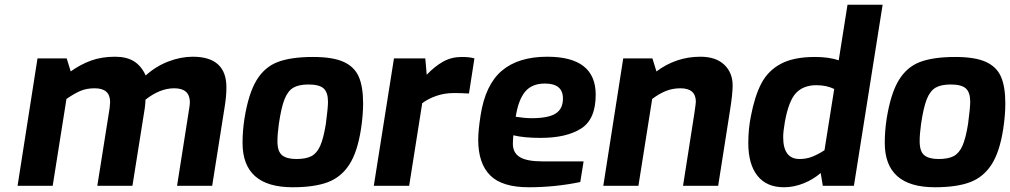

<svg xmlns="http://www.w3.org/2000/svg" viewBox="-20 -783 4256 809"><path d="M138 -537H261L278 -482Q318 -511 363 -527.5Q408 -544 465 -544Q513 -544 544 -525Q575 -506 594 -465Q637 -504 689.5 -524Q742 -544 792 -544Q934 -544 934 -415Q934 -379 927 -335L874 0H726L778 -331Q780 -345 780 -352Q780 -411 714 -411Q654 -411 593 -363Q593 -350 590 -327L538 0H390L442 -328Q444 -348 444 -353Q444 -411 379 -411Q345 -411 319 -400Q293 -389 260 -366L202 0H54Z M1002 -181Q1002 -232 1010 -283Q1027 -389 1061 -445Q1095 -501 1151 -522Q1207 -543 1299 -543Q1383 -543 1428.5 -522Q1474 -501 1492 -459Q1510 -417 1510 -347Q1510 -298 1501 -239Q1486 -142 1451.5 -89Q1417 -36 1360.5 -15Q1304 6 1213 6Q1002 6 1002 -181ZM1353 -261Q1362 -329 1362 -354Q1362 -394 1343.5 -410.5Q1325 -427 1280 -427Q1239 -427 1216 -413.5Q1193 -400 1179 -365Q1165 -330 1155 -261Q1149 -218 1149 -188Q1149 -145 1168.5 -129Q1188 -113 1229 -113Q1269 -113 1292 -125Q1315 -137 1329 -168Q1343 -199 1353 -261Z M1640 -537H1772L1778 -468Q1811 -503 1846.5 -523Q1882 -543 1925 -543Q1959 -543 1979 -537L1956 -389Q1918 -391 1894 -391Q1853 -391 1818.5 -379Q1784 -367 1759 -348L1704 0H1555Z M1995 -194Q1995 -233 2005 -297Q2025 -426 2094.5 -485Q2164 -544 2286 -544Q2490 -544 2490 -384Q2490 -280 2428 -241Q2366 -202 2258 -202Q2187 -202 2143 -213Q2141 -189 2141 -177Q2141 -139 2170.5 -121Q2200 -103 2266 -103H2439L2425 -16Q2319 6 2208 6Q2095 6 2045 -44.5Q1995 -95 1995 -194ZM2352 -368Q2352 -431 2276 -431Q2221 -431 2192.5 -396.5Q2164 -362 2153 -291Q2191 -285 2220 -285Q2290 -285 2321 -304.5Q2352 -324 2352 -368Z M2606 -537H2729L2746 -482Q2829 -544 2931 -544Q2996 -544 3031.5 -510.5Q3067 -477 3067 -423Q3067 -385 3055 -312L3006 0H2858L2906 -307Q2912 -349 2912 -354Q2912 -411 2847 -411Q2814 -411 2785.5 -399.5Q2757 -388 2728 -366L2670 0H2522Z M3133 -180Q3133 -240 3144 -294Q3160 -378 3188 -431.5Q3216 -485 3270 -514Q3324 -543 3414 -543Q3472 -543 3514 -529L3551 -763H3699L3578 0H3447L3438 -54Q3407 -27 3366 -10.5Q3325 6 3283 6Q3210 6 3171.5 -42.5Q3133 -91 3133 -180ZM3454 -150 3495 -408Q3463 -424 3420 -424Q3365 -424 3334 -391Q3303 -358 3287 -269Q3280 -229 3280 -205Q3280 -113 3349 -113Q3378 -113 3403 -123Q3428 -133 3454 -150Z M3708 -181Q3708 -232 3716 -283Q3733 -389 3767 -445Q3801 -501 3857 -522Q3913 -543 4005 -543Q4089 -543 4134.5 -522Q4180 -501 4198 -459Q4216 -417 4216 -347Q4216 -298 4207 -239Q4192 -142 4157.5 -89Q4123 -36 4066.5 -15Q4010 6 3919 6Q3708 6 3708 -181ZM4059 -261Q4068 -329 4068 -354Q4068 -394 4049.5 -410.5Q4031 -427 3986 -427Q3945 -427 3922 -413.5Q3899 -400 3885 -365Q3871 -330 3861 -261Q3855 -218 3855 -188Q3855 -145 3874.5 -129Q3894 -113 3935 -113Q3975 -113 3998 -125Q4021 -137 4035 -168Q4049 -199 4059 -261Z"/></svg>

Font: Exo
Style: Bold Italic
Weight: 700
Italic angle: -9°
Designer: Natanael Gama
Foundry: Natanael Gama
Version: Version 1.500; ttfautohint (v1.6)